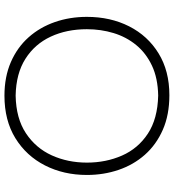

<svg xmlns="http://www.w3.org/2000/svg" viewBox="22 -808 796 880"><g transform="rotate(-90 420.0 -368.0)"><path d="M423.8 10.3Q333.5 10.3 265.1 -19.8Q196.8 -49.8 150.6 -102.1Q104.5 -154.3 81.3 -222.7Q58.1 -291 58.1 -367.7Q58.1 -474.1 101.8 -559.8Q145.5 -645.5 226.8 -695.6Q308.1 -745.6 421.4 -745.6Q507.8 -745.6 575.2 -716.3Q642.6 -687 688.7 -635.3Q734.9 -583.5 758.8 -514.9Q782.7 -446.3 782.7 -367.7Q782.7 -259.8 739.3 -174.1Q695.8 -88.4 615.2 -39.1Q534.7 10.3 423.8 10.3ZM421.9 -41Q502 -42.5 559.3 -69.6Q616.7 -96.7 653.8 -142.1Q690.9 -187.5 708.5 -245.6Q726.1 -303.7 726.1 -367.7Q726.1 -460.4 692.1 -533.4Q658.2 -606.4 590.6 -649.4Q522.9 -692.4 421.9 -694.3Q317.4 -692.4 249.3 -647.2Q181.2 -602.1 147.9 -528.6Q114.7 -455.1 114.7 -367.7Q114.7 -280.3 147 -206.8Q179.2 -133.3 247.3 -88.4Q315.4 -43.5 421.9 -41Z"/></g></svg>

Font: Pinar-DS2-FD Light
Style: Regular
Weight: 300
Designer: Amin Abedi
Version: Version 2.000